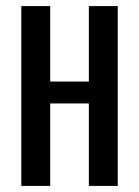

<svg xmlns="http://www.w3.org/2000/svg" viewBox="-20 -611 457 631"><path d="M50 0V-591H145V-343H272V-591H367V0H272V-271H145V0Z"/></svg>

Font: Alumni Sans SemiBold
Style: Regular
Weight: 600
Designer: Robert E. Leuschke
Foundry: Robert E. Leuschke
Version: Version 1.018